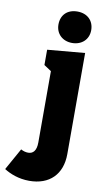

<svg xmlns="http://www.w3.org/2000/svg" viewBox="-201 -847 620 1137"><g transform="rotate(10 109.0 -278.5)"><path d="M61 240C182 240 256 167 256 45V-563L31 -543V-451L75 -422V7C75 57 55 77 26 77C11 77 -3 73 -18 65L-91 196C-55 219 -3 240 61 240ZM169 -608C227 -608 268 -646 268 -702C268 -758 230 -797 169 -797C108 -797 71 -759 71 -702C71 -646 112 -608 169 -608Z"/></g></svg>

Font: Frost ExtraBold
Style: Regular
Weight: 800
Designer: Lee Frost
Foundry: Lee Frost for Ice Communication Norge AS
Version: Version 2.011;hotconv 1.0.107;makeotfexe 2.5.65593